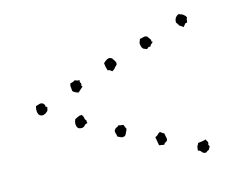

<svg xmlns="http://www.w3.org/2000/svg" viewBox="-51 -554 629 498"><g transform="rotate(-10 263.5 -305.0)"><path d="M454.1 -453.1Q447.3 -457 443.4 -459Q439.5 -464.8 436.5 -467.8Q434.6 -481.4 446.3 -488.3Q460.9 -486.3 466.8 -476.6Q464.8 -471.7 465.3 -466.8Q465.8 -461.9 460 -461.9ZM434.6 -131.8Q434.6 -142.6 436.5 -145Q438.5 -147.5 438.5 -150.4Q455.1 -153.3 459 -156.2Q465.8 -147.5 464.8 -145.5Q463.9 -143.6 463.9 -140.6Q467.8 -137.7 465.8 -134.3Q463.9 -130.9 462.9 -127.9Q458 -126 456.5 -123.5Q455.1 -121.1 447.3 -123Q439.5 -130.9 437.5 -130.4Q435.5 -129.9 434.6 -131.8ZM368.2 -429.7Q366.2 -425.8 363.8 -424.3Q361.3 -422.9 360.4 -418Q356.4 -418.9 354.5 -417Q352.5 -415 350.6 -413.1Q345.7 -415 342.8 -415.5Q339.8 -416 336.9 -420.9Q333 -430.7 334.5 -434.1Q335.9 -437.5 336.9 -442.4Q341.8 -443.4 346.2 -445.3Q350.6 -447.3 356.4 -445.3Q363.3 -437.5 364.3 -436Q365.2 -434.6 365.2 -430.7ZM351.6 -161.1Q341.8 -162.1 337.9 -162.1L332 -184.6Q336.9 -186.5 339.4 -189.9Q341.8 -193.4 344.7 -195.3Q348.6 -195.3 350.1 -193.4Q351.6 -191.4 356.4 -190.4Q359.4 -179.7 360.4 -176.8Q361.3 -173.8 360.4 -170.9Q358.4 -168 355.5 -166.5Q352.5 -165 351.6 -161.1ZM252 -372.1Q245.1 -377 243.7 -376.5Q242.2 -376 240.2 -377Q236.3 -386.7 235.8 -389.6Q235.4 -392.6 234.4 -396.5Q238.3 -401.4 244.1 -405.3Q250 -409.2 256.8 -405.3Q264.6 -396.5 265.6 -393.6Q266.6 -390.6 265.6 -386.7Q258.8 -379.9 258.8 -377.9ZM235.4 -203.1Q234.4 -208 231.9 -213.9Q229.5 -219.7 234.4 -224.6Q236.3 -226.6 238.8 -227.5Q241.2 -228.5 243.2 -231.4Q248 -230.5 249.5 -230.5Q251 -230.5 255.9 -230.5Q260.7 -220.7 261.7 -219.7Q262.7 -218.8 261.7 -216.8Q257.8 -205.1 256.8 -204.1Q255.9 -203.1 254.9 -201.2Q249 -198.2 244.6 -199.7Q240.2 -201.2 235.4 -203.1ZM168.9 -346.7Q161.1 -338.9 159.7 -336.9Q158.2 -335 156.2 -333Q145.5 -335 140.6 -339.8Q138.7 -349.6 138.2 -353Q137.7 -356.4 139.6 -360.4Q147.5 -362.3 151.4 -366.2Q155.3 -365.2 158.2 -364.3Q161.1 -363.3 164.1 -365.2Q163.1 -359.4 165.5 -356.9Q168 -354.5 166 -349.6ZM165 -251Q159.2 -250 156.7 -246.1Q154.3 -242.2 149.4 -241.2Q138.7 -239.3 135.3 -247.6Q131.8 -255.9 135.7 -266.6Q139.6 -268.6 144 -271.5Q148.4 -274.4 154.3 -274.4Q159.2 -267.6 159.2 -265.6Q159.2 -263.7 160.2 -261.7Q164.1 -258.8 163.6 -256.8Q163.1 -254.9 165 -251ZM68.4 -300.8Q61.5 -292 53.7 -291Q44.9 -291 42 -298.8Q39.1 -306.6 41 -317.4Q45.9 -319.3 50.3 -321.3Q54.7 -323.2 59.6 -321.3Q65.4 -318.4 65.4 -311.5Q70.3 -311.5 69.3 -307.6Q68.4 -303.7 68.4 -300.8Z"/></g></svg>

Font: Codystar
Style: Light
Weight: 300
Version: Version 1.000